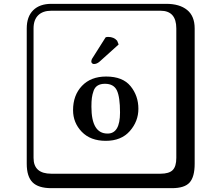

<svg xmlns="http://www.w3.org/2000/svg" viewBox="-20 -774 1140 1006"><path d="M533.2 -578.1Q537.6 -580.6 546.4 -580.6Q576.7 -580.6 593.8 -560.5L601.6 -541L502.4 -451.7Q487.8 -438.5 471.7 -438.5Q466.8 -438.5 462.6 -442.4Q458.5 -446.3 458.5 -450.7Q458.5 -461.4 465.3 -470.7ZM362.8 -196.8Q362.8 -274.9 409.4 -324Q456.1 -373 536.1 -373Q623 -373 664.1 -322.5Q705.1 -272 705.1 -204.1Q705.1 -138.2 660.2 -87.2Q615.2 -36.1 534.2 -36.1Q454.1 -36.1 408.4 -83.5Q362.8 -130.9 362.8 -196.8ZM529.8 -335Q506.8 -335 491.9 -325.9Q477.1 -316.9 470.5 -298.3Q463.9 -279.8 461.4 -261.5Q459 -243.2 459 -214.8Q459 -73.7 543.9 -74.2Q608.9 -74.2 608.9 -184.1Q608.9 -266.1 592.3 -300.5Q575.7 -335 529.8 -335ZM249 -717.8Q204.1 -717.8 179.9 -693.8Q155.8 -669.9 155.8 -625V53.2Q155.8 136.2 249 136.2H820.8Q865.7 136.2 884.8 117.2Q903.8 98.1 903.8 53.2V-625Q903.8 -717.8 820.8 -717.8ZM1000 84Q1000 152.8 973.4 182.4Q946.8 211.9 880.9 211.9H249Q181.2 211.9 150.6 181.4Q120.1 150.9 120.1 84V-625Q120.1 -687 154.1 -720.5Q188 -753.9 249 -753.9H851.1Q920.9 -753.9 960.4 -721.9Q1000 -689.9 1000 -625Z"/></svg>

Font: Linux Biolinum Keyboard O
Style: Regular
Weight: 700
Designer: Philipp H. Poll
Foundry: Philipp H. Poll
Version: Version 0.6.1